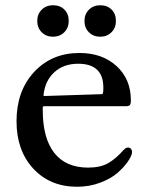

<svg xmlns="http://www.w3.org/2000/svg" viewBox="-20 -702 564 732"><path d="M182 -682Q209 -682 225.5 -665.5Q242 -649 242 -622Q242 -596 225 -579Q208 -562 182 -562Q156 -562 139 -579Q122 -596 122 -622Q122 -648 139 -665Q156 -682 182 -682ZM362 -682Q389 -682 405.5 -665.5Q422 -649 422 -622Q422 -596 405 -579Q388 -562 362 -562Q336 -562 319 -579Q302 -596 302 -622Q302 -648 319 -665Q336 -682 362 -682ZM274 10Q171 10 107 -59Q43 -128 43 -240Q43 -355 110 -427.5Q177 -500 283 -500Q370 -500 424.5 -450Q479 -400 479 -319Q479 -306 475 -301.5Q471 -297 460 -297H148Q143 -297 143 -292V-282Q143 -175 187 -119Q231 -63 316 -63Q363 -63 392.5 -80Q422 -97 451 -130Q463 -143 474 -138.5Q485 -134 483 -117Q480 -104 466 -84Q452 -64 427.5 -42.5Q403 -21 362 -5.5Q321 10 274 10ZM150 -336 368 -343Q372 -343 373 -349Q374 -355 374 -368Q374 -459 278 -459Q223 -459 187.5 -427Q152 -395 146 -340Q145 -336 150 -336Z"/></svg>

Font: Caslon OS
Style: Regular
Weight: 400
Designer: Alfredo Marco Pradil
Foundry: Hanken Design Co.
Version: Version 1.000;PS 001.000;hotconv 1.0.88;makeotf.lib2.5.64775